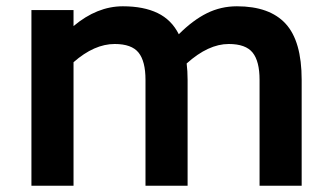

<svg xmlns="http://www.w3.org/2000/svg" viewBox="-20 -591 1047 611"><path d="M940 -337V0H806V-337Q806 -396 784 -423.5Q762 -451 708 -451Q643 -451 574 -389Q577 -365 577 -337V0H443V-337Q443 -396 421 -423.5Q399 -451 345 -451Q280 -451 214 -393V0H80V-559H214V-508Q289 -571 371 -571Q437 -571 481.5 -549.5Q526 -528 549 -482Q594 -527 638.5 -549Q683 -571 734 -571Q838 -571 889 -515.5Q940 -460 940 -337Z"/></svg>

Font: Biryani
Style: Bold
Weight: 700
Designer: Dan Reynolds and Mathieu Reguer
Foundry: Dan Reynolds and Mathieu Reguer
Version: Version 1.004; ttfautohint (v1.1) -l 5 -r 5 -G 72 -x 0 -D la